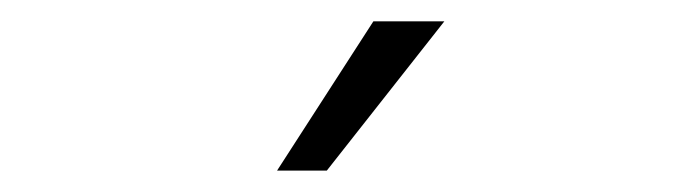

<svg xmlns="http://www.w3.org/2000/svg" viewBox="-20 -734 640 181"><path d="M241.2 -573.2 332 -713.9H398.9L288.1 -573.2Z"/></svg>

Font: Office Code Pro Light
Style: Regular
Weight: 300
Designer: Nathan Rutzky & Paul D. Hunt
Foundry: Adobe Systems Incorporated
Version: Version 1.004;PS 001.004;hotconv 1.0.70;makeotf.lib2.5.58329